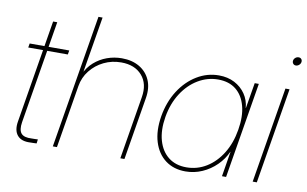

<svg xmlns="http://www.w3.org/2000/svg" viewBox="-76 -876 1650 1031"><g transform="rotate(10 749.5 -360.0)"><path d="M260.3 -522.5 256.3 -500H40.5L44.4 -522.5ZM147.9 -660.6H170.4L77.6 -99.1Q70.8 -56.2 86.4 -37.8Q102.1 -19.5 143.6 -22Q152.3 -22 160.6 -22.2Q168.9 -22.5 177.2 -22.9L174.3 -0.5Q166 0 157.7 0.2Q149.4 0.5 140.6 0.5Q91.3 3.4 69.1 -23.2Q46.9 -49.8 55.2 -99.1Z M341.8 -342.8 285.2 0H262.7L383.3 -727.5H405.8L352.1 -405.3H346.2Q364.7 -447.3 396 -474.9Q427.2 -502.4 466.1 -516.4Q504.9 -530.3 546.4 -530.3Q602.5 -530.3 642.6 -506.6Q682.6 -482.9 700.9 -440.9Q719.2 -398.9 710 -342.8L653.3 0H630.9L687.5 -342.8Q700.2 -417 660.6 -462.4Q621.1 -507.8 546.9 -507.8Q496.1 -507.8 452.4 -486.6Q408.7 -465.3 379.2 -428Q349.6 -390.6 341.8 -342.8Z M986.8 8.8Q922.4 8.8 877.4 -24.9Q832.5 -58.6 813.7 -119.4Q794.9 -180.2 808.1 -260.7Q821.8 -340.8 860.8 -401.6Q899.9 -462.4 955.8 -496.3Q1011.7 -530.3 1075.7 -530.3Q1124 -530.3 1161.1 -511Q1198.2 -491.7 1220.9 -458.5Q1243.7 -425.3 1247.1 -382.8H1248L1271.5 -522.5H1293.9L1207.5 0H1185.1L1207.5 -136.7H1206.5Q1188 -95.2 1154.5 -62.3Q1121.1 -29.3 1077.9 -10.3Q1034.7 8.8 986.8 8.8ZM987.8 -13.7Q1046.9 -13.7 1096.9 -44.4Q1147 -75.2 1181.4 -130.9Q1215.8 -186.5 1228 -260.7Q1240.7 -335.4 1225.8 -391.1Q1210.9 -446.8 1172.9 -477.3Q1134.8 -507.8 1075.2 -507.8Q1017.6 -507.8 966.3 -477.3Q915 -446.8 879.2 -391.1Q843.3 -335.4 830.6 -260.7Q818.4 -186.5 834.5 -130.9Q850.6 -75.2 890.1 -44.4Q929.7 -13.7 987.8 -13.7Z M1352.5 0 1439 -522.5H1461.4L1375 0ZM1472.2 -654.3Q1462.9 -654.3 1457.3 -661.1Q1451.7 -668 1453.1 -677.7Q1454.6 -687 1462.4 -693.6Q1470.2 -700.2 1480 -700.2Q1489.7 -700.2 1495.1 -693.6Q1500.5 -687 1499 -677.7Q1497.6 -668 1489.5 -661.1Q1481.4 -654.3 1472.2 -654.3Z"/></g></svg>

Font: Inter 28pt Thin
Style: Italic
Weight: 250
Italic angle: -9.3988°
Designer: Rasmus Andersson
Foundry: rsms
Version: Version 4.001;git-66647c0bb